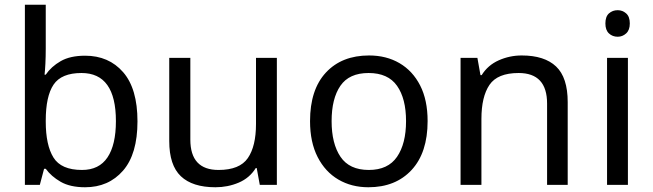

<svg xmlns="http://www.w3.org/2000/svg" viewBox="-20 -780 2754 810"><path d="M173 -575Q173 -541 171.5 -511.5Q170 -482 168 -465H173Q196 -499 236 -522Q276 -545 339 -545Q439 -545 499.5 -475.5Q560 -406 560 -268Q560 -130 499 -60Q438 10 339 10Q276 10 236 -13Q196 -36 173 -68H166L148 0H85V-760H173ZM324 -472Q239 -472 206 -423Q173 -374 173 -271V-267Q173 -168 205.5 -115.5Q238 -63 326 -63Q398 -63 433.5 -116Q469 -169 469 -269Q469 -472 324 -472Z M1148 -536V0H1076L1063 -71H1059Q1033 -29 987 -9.5Q941 10 889 10Q792 10 743 -36.5Q694 -83 694 -185V-536H783V-191Q783 -63 902 -63Q991 -63 1025.5 -113Q1060 -163 1060 -257V-536Z M1784 -269Q1784 -136 1716.5 -63Q1649 10 1534 10Q1463 10 1407.5 -22.5Q1352 -55 1320 -117.5Q1288 -180 1288 -269Q1288 -402 1355 -474Q1422 -546 1537 -546Q1610 -546 1665.5 -513.5Q1721 -481 1752.5 -419.5Q1784 -358 1784 -269ZM1379 -269Q1379 -174 1416.5 -118.5Q1454 -63 1536 -63Q1617 -63 1655 -118.5Q1693 -174 1693 -269Q1693 -364 1655 -418Q1617 -472 1535 -472Q1453 -472 1416 -418Q1379 -364 1379 -269Z M2181 -546Q2277 -546 2326 -499.5Q2375 -453 2375 -349V0H2288V-343Q2288 -472 2168 -472Q2079 -472 2045 -422Q2011 -372 2011 -278V0H1923V-536H1994L2007 -463H2012Q2038 -505 2084 -525.5Q2130 -546 2181 -546Z M2586 -737Q2606 -737 2621.5 -723.5Q2637 -710 2637 -681Q2637 -653 2621.5 -639Q2606 -625 2586 -625Q2564 -625 2549 -639Q2534 -653 2534 -681Q2534 -710 2549 -723.5Q2564 -737 2586 -737ZM2629 -536V0H2541V-536Z"/></svg>

Font: Noto Sans Buhid
Style: Regular
Weight: 400
Designer: Monotype Design Team
Foundry: Monotype Imaging Inc.
Version: Version 2.001